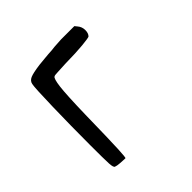

<svg xmlns="http://www.w3.org/2000/svg" viewBox="-148 -719 825 825"><g transform="rotate(-45 265.0 -306.5)"><path d="M100.6 -406.2Q103.5 -519.5 107.4 -537.1Q110.4 -552.7 127 -560.1Q143.6 -567.4 187.5 -573.2Q200.2 -574.2 223.1 -576.7Q246.1 -579.1 267.6 -580.1Q289.1 -583 306.2 -583.5Q323.2 -584 330.1 -585H411.1L419.9 -574.2Q432.6 -559.6 432.6 -539.6Q432.6 -519.5 421.9 -509.8Q415 -506.8 377 -502.9Q338.9 -499 268.6 -498Q240.2 -496.1 220.7 -495.6Q201.2 -495.1 198.2 -492.2Q189.5 -488.3 184.1 -445.3Q178.7 -402.3 175.8 -285.2Q172.9 -130.9 170.4 -79.6Q168 -28.3 165 -28.3H159.2Q151.4 -28.3 133.3 -29.8Q115.2 -31.2 108.4 -34.2Q100.6 -35.2 99.1 -62.5Q97.7 -89.8 97.7 -174.8Q97.7 -292 100.6 -406.2Z"/></g></svg>

Font: JasonHandwriting4
Style: Regular
Weight: 400
Version: Version 1.01.21